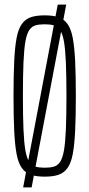

<svg xmlns="http://www.w3.org/2000/svg" viewBox="-20 -763 390 838"><path d="M81 55 232 -743H269L118 55ZM175 8Q139 8 115 0Q91 -8 75.5 -29.5Q60 -51 52.5 -90.5Q45 -130 42 -192Q39 -254 39 -344Q39 -434 42 -496Q45 -558 52.5 -597.5Q60 -637 75.5 -658.5Q91 -680 115 -688Q139 -696 175 -696Q211 -696 235 -688Q259 -680 274.5 -658.5Q290 -637 297.5 -597.5Q305 -558 308 -496Q311 -434 311 -344Q311 -254 308 -192Q305 -130 297.5 -90.5Q290 -51 274.5 -29.5Q259 -8 235 0Q211 8 175 8ZM175 -31Q198 -31 214.5 -35.5Q231 -40 242 -56Q253 -72 259 -105.5Q265 -139 267.5 -197Q270 -255 270 -344Q270 -433 267.5 -491Q265 -549 259 -582.5Q253 -616 242 -632Q231 -648 214.5 -652.5Q198 -657 175 -657Q152 -657 135.5 -652.5Q119 -648 108 -632Q97 -616 91 -582.5Q85 -549 82.5 -491Q80 -433 80 -344Q80 -255 82.5 -197Q85 -139 91 -105.5Q97 -72 108 -56Q119 -40 135.5 -35.5Q152 -31 175 -31Z"/></svg>

Font: Saira UltraCondensed ExtraLight
Style: Regular
Weight: 250
Width: 1
Designer: Hector Gatti with collaboration of the Omnibus-Type team
Foundry: Omnibus-Type
Version: Version 1.101